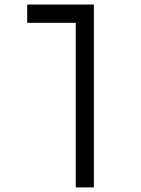

<svg xmlns="http://www.w3.org/2000/svg" viewBox="-20 -606 626 851"><path d="M396 224.6H315.9V-504.9H100.6V-585.9H396Z"/></svg>

Font: Cascadia Code PL SemiLight
Style: Regular
Weight: 350
Monospace: yes
Designer: Aaron Bell
Foundry: Saja Typeworks
Version: Version 2404.023; ttfautohint (v1.8.4)